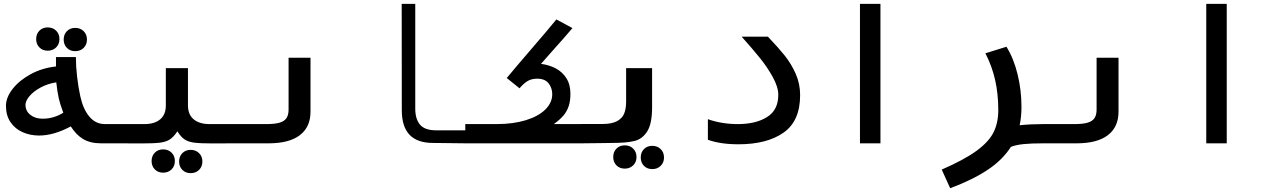

<svg xmlns="http://www.w3.org/2000/svg" viewBox="-20 -745 6640 998"><path d="M348 -88Q259.5 -40.5 183 -40.5Q137 -40.5 97.8 -57.8Q58.5 -75 34.8 -109.8Q11 -144.5 11 -195Q11 -238.5 45.8 -283Q80.5 -327.5 140.2 -359.8Q200 -392 271 -399.5V-448.5H374.5Q374.5 -399 380.8 -345.5Q387 -292 397.5 -244Q412.5 -176.5 445 -138.2Q477.5 -100 525.5 -100H602V0H506Q448 0 411.2 -22.8Q374.5 -45.5 348 -88ZM201.5 -128Q259 -128 309 -159Q291.5 -206.5 286 -231.5Q277.5 -269.5 272.5 -317Q227.5 -310 190.8 -290Q154 -270 133.2 -245.2Q112.5 -220.5 112.5 -200.5Q112.5 -168 137.8 -148Q163 -128 201.5 -128ZM168 -542Q168 -568.5 184.8 -585.5Q201.5 -602.5 228 -602.5Q254.5 -602.5 271.8 -585.5Q289 -568.5 289 -542Q289 -515.5 271.8 -498.5Q254.5 -481.5 228 -481.5Q201.5 -481.5 184.8 -498.5Q168 -515.5 168 -542ZM311 -539.5Q311 -566 327.8 -583Q344.5 -600 371 -600Q397.5 -600 414.8 -583Q432 -566 432 -539.5Q432 -513 414.8 -496Q397.5 -479 371 -479Q344.5 -479 327.8 -496Q311 -513 311 -539.5Z M768 92Q768 65.5 784.8 48.5Q801.5 31.5 828 31.5Q854.5 31.5 871.8 48.5Q889 65.5 889 92Q889 118.5 871.8 135.5Q854.5 152.5 828 152.5Q801.5 152.5 784.8 135.5Q768 118.5 768 92ZM911 94.5Q911 68 927.8 51Q944.5 34 971 34Q997.5 34 1014.8 51Q1032 68 1032 94.5Q1032 121 1014.8 138Q997.5 155 971 155Q944.5 155 927.8 138Q911 121 911 94.5ZM842 -197.5V-391H957V-197.5Q957 -149.5 986.8 -124.8Q1016.5 -100 1069 -100H1201.5V0L1083.5 0.5Q1020.5 0.5 989.5 -3.5Q958.5 -7.5 939.2 -20.5Q920 -33.5 902 -62.5Q883 -33.5 863.2 -20.5Q843.5 -7.5 812.2 -3.5Q781 0.5 718 0.5L598.5 0V-100H731Q783.5 -100 812.8 -124.8Q842 -149.5 842 -197.5Z M1200 -100H1364Q1408 -100 1433 -107.2Q1458 -114.5 1469 -130.8Q1480 -147 1480 -175.5V-445H1594V-164.5Q1594 -85 1538.8 -42.5Q1483.5 0 1375.5 0H1200Z M2068.5 -172 2068 -725H2138.5V-180Q2138.5 -126.5 2163.2 -97Q2188 -67.5 2248 -67.5H2401.5V0L2230.5 -2Q2149.5 -2 2109 -44.2Q2068.5 -86.5 2068.5 -172Z M2398.5 -100H2560.5Q2647.5 -100 2713.2 -120.2Q2779 -140.5 2814.8 -176Q2850.5 -211.5 2850.5 -255.5Q2850.5 -287 2831.8 -311.5Q2813 -336 2772 -336Q2741 -336 2720 -322.2Q2699 -308.5 2680.5 -286L2614 -339.5Q2659.5 -394.5 2746 -495Q2830 -592 2872 -644L2955.5 -599Q2915.5 -551.5 2855.5 -485L2792 -413Q2833 -408 2867.8 -390Q2902.5 -372 2923.8 -338.8Q2945 -305.5 2945 -257.5Q2945 -220.5 2936 -193.2Q2927 -166 2908.5 -144.2Q2890 -122.5 2858.5 -100H3001.5V0H2398.5Z M3001.5 -100.5H3111.5Q3160 -100.5 3187.2 -115.2Q3214.5 -130 3224.5 -155Q3234.5 -180 3234.5 -216V-391H3369.5V-187.5Q3369.5 -102.5 3344.5 -62.5Q3319.5 -22.5 3278 -12.2Q3236.5 -2 3162.5 -2L3093.5 -1L3001.5 0ZM3167.5 71Q3167.5 44.5 3184.2 27.5Q3201 10.5 3227.5 10.5Q3254 10.5 3271.2 27.5Q3288.5 44.5 3288.5 71Q3288.5 97.5 3271.2 114.5Q3254 131.5 3227.5 131.5Q3201 131.5 3184.2 114.5Q3167.5 97.5 3167.5 71ZM3310.5 73.5Q3310.5 47 3327.2 30Q3344 13 3370.5 13Q3397 13 3414.2 30Q3431.5 47 3431.5 73.5Q3431.5 100 3414.2 117Q3397 134 3370.5 134Q3344 134 3327.2 117Q3310.5 100 3310.5 73.5Z M3659.5 -18.5V-125.5Q3731.5 -100 3815 -100Q3908.5 -100 3967 -136.5Q4025.5 -173 4025.5 -252Q4025.5 -292 3997.5 -343.2Q3969.5 -394.5 3929.8 -443.8Q3890 -493 3835 -554.5H3971.5Q4025 -498.5 4059 -456Q4093 -413.5 4116 -361.5Q4139 -309.5 4139 -250.5Q4139 -116 4052.8 -55.5Q3966.5 5 3818.5 5Q3724.5 5 3659.5 -18.5Z M4556.5 -725V0H4450V-725Z M5169 -172.5Q5169 -256 5152.8 -328.5Q5136.5 -401 5102 -468L5211.5 -502Q5249.5 -440.5 5269.5 -358Q5289.5 -275.5 5289.5 -190.5Q5289.5 -137 5280 -94Q5338 -100 5401.5 -100V0Q5340 0 5300.5 4Q5261 8 5234.5 18.5Q5191 86.5 5113.5 138Q5036 189.5 4919 233.5L4875 136.5Q4992 85.5 5055.5 39.2Q5119 -7 5144 -56.5Q5169 -106 5169 -172.5Z M5400 -100H5564Q5608 -100 5633 -107.2Q5658 -114.5 5669 -130.8Q5680 -147 5680 -175.5V-445H5794V-164.5Q5794 -85 5738.8 -42.5Q5683.5 0 5575.5 0H5400Z M6356.5 -725V0H6250V-725Z"/></svg>

Font: JuliaMono
Style: Bold Italic
Weight: 700
Italic angle: -9°
Monospace: yes
Designer: cormullion
Foundry: corm
Version: Version 0.057; ttfautohint (v1.8.4)